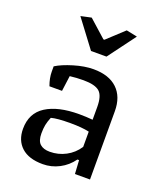

<svg xmlns="http://www.w3.org/2000/svg" viewBox="-132 -781 737 875"><g transform="rotate(20 237.0 -344.0)"><path d="M110 -685 161 -696 245 -621H250L331 -696L384 -685L285 -552H210ZM40 -113Q40 -189 98 -226Q156 -263 258 -263Q291 -263 324 -260V-322Q324 -376 302 -395.5Q280 -415 224 -415Q190 -415 158 -411L148 -336H87Q74 -371 74 -403V-428Q104 -447 155.5 -462.5Q207 -478 250 -478Q325 -478 365.5 -439.5Q406 -401 406 -331V0H333L329 -66H321Q296 -31 258.5 -11.5Q221 8 179 8Q111 8 75.5 -24.5Q40 -57 40 -113ZM326 -129V-203Q291 -211 234 -211Q171 -211 142 -203Q133 -181 129.5 -163.5Q126 -146 126 -122Q126 -86 142.5 -71Q159 -56 190 -56Q231 -56 267 -75Q303 -94 326 -129Z"/></g></svg>

Font: Athiti Medium
Style: Regular
Weight: 500
Designer: CadsonDemak Team
Foundry: CadsonDemak
Version: Version 1.033